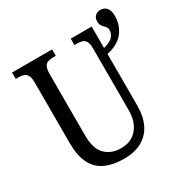

<svg xmlns="http://www.w3.org/2000/svg" viewBox="-178 -911 1021 1063"><g transform="rotate(-30 332.5 -380.0)"><path d="M312 10Q243 10 194 -12.5Q145 -35 119.5 -85Q94 -135 94 -216V-605Q94 -635 85.5 -649.5Q77 -664 63.5 -668.5Q50 -673 32 -673H13V-714H269V-673H250Q232 -673 218 -668Q204 -663 196.5 -648Q189 -633 189 -601V-211Q189 -124 227.5 -86.5Q266 -49 327 -49Q374 -49 405 -70Q436 -91 452 -126.5Q468 -162 468 -207V-605Q468 -635 460 -649.5Q452 -664 438 -668.5Q424 -673 407 -673H388V-714H522V-577Q547 -583 564 -593Q581 -603 589.5 -617Q598 -631 598 -649Q598 -661 592.5 -668Q587 -675 580 -682Q573 -689 567.5 -698.5Q562 -708 562 -722Q562 -744 575 -757Q588 -770 609 -770Q634 -770 648.5 -752.5Q663 -735 663 -701Q663 -670 653.5 -643.5Q644 -617 626.5 -595.5Q609 -574 582.5 -560Q556 -546 522 -539V-207Q522 -141 498.5 -92Q475 -43 428 -16.5Q381 10 312 10Z"/></g></svg>

Font: Noto Serif Condensed
Style: Regular
Weight: 400
Width: 3
Designer: Monotype Design Team
Foundry: Monotype Imaging Inc.
Version: Version 2.015